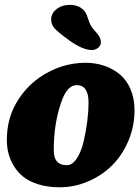

<svg xmlns="http://www.w3.org/2000/svg" viewBox="-20 -753 578 793"><path d="M267.1 -585.4Q220.7 -618.7 203.1 -638.2Q189.9 -655.8 191.4 -676.8Q193.4 -700.7 215.3 -716.8Q237.3 -732.9 267.6 -732.9Q313 -732.9 333.5 -700.7Q337.9 -693.8 345.7 -670.2Q353.5 -646.5 365.2 -633.3Q377.9 -618.7 383.3 -612.1Q388.7 -605.5 393.1 -595.5Q397.5 -585.4 396.5 -576.2Q395.5 -563.5 384.5 -554.9Q373.5 -546.4 358.9 -546.4Q322.3 -546.4 267.1 -585.4ZM8.3 -174.8Q8.3 -258.8 45.7 -325Q83 -391.1 144 -433.6Q232.4 -493.7 333.5 -493.7Q374 -493.7 409.9 -481.7Q445.8 -469.7 474.1 -446.5Q502.4 -423.3 519 -385Q535.6 -346.7 535.6 -298.3Q535.6 -231.9 510.7 -172.4Q485.8 -112.8 443.8 -70.8Q401.9 -28.8 345 -4.2Q288.1 20.5 226.6 20.5Q178.2 20.5 139.9 8.8Q101.6 -2.9 77.4 -22Q53.2 -41 37.4 -67.1Q21.5 -93.3 14.9 -119.6Q8.3 -146 8.3 -174.8ZM256.3 -70.8Q279.3 -70.8 297.6 -99.1Q315.9 -127.4 325.7 -169.7Q335.4 -211.9 340.6 -253.4Q345.7 -294.9 345.7 -329.1Q345.7 -401.4 296.9 -401.4Q255.9 -401.4 231.9 -327.6Q202.1 -241.2 202.1 -134.8Q202.1 -104 212.4 -89.8Q225.6 -70.8 256.3 -70.8Z"/></svg>

Font: Cooper* ExtraBold
Style: Italic
Weight: 800
Italic angle: -7°
Designer: Owen Earl
Foundry: indestructible type*
Version: Version 0.001